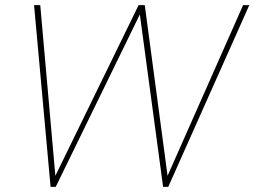

<svg xmlns="http://www.w3.org/2000/svg" viewBox="-20 -724 986 744"><path d="M176 0H196L536 -697H518L612 0H632L946 -704H922L617 -15H633L541 -704H517L181 -15H197L136 -704H112Z"/></svg>

Font: Poppins Devanagari Thin
Style: Italic
Weight: 100
Italic angle: -10°
Designer: Ninad Kale (Devanagari), Jonny Pinhorn (Latin)
Foundry: Indian Type Foundry
Version: 4.005